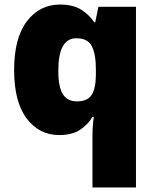

<svg xmlns="http://www.w3.org/2000/svg" viewBox="-20 -583 683 843"><path d="M386 11Q386 -30 392 -70H386Q367 -37 332 -13.5Q297 10 240 10Q152 10 97 -63Q42 -136 42 -276Q42 -416 98 -489.5Q154 -563 243 -563Q301 -563 336.5 -540.5Q372 -518 394 -485H398L412 -553H577V240H386ZM318 -138Q365 -138 383 -167.5Q401 -197 401 -256V-279Q401 -344 383.5 -379.5Q366 -415 315 -415Q236 -415 236 -273Q236 -201 256 -169.5Q276 -138 318 -138Z"/></svg>

Font: Noto Sans Cherokee Black
Style: Regular
Weight: 900
Designer: Monotype Design Team
Foundry: Monotype Imaging Inc.
Version: Version 2.001; ttfautohint (v1.8.4.7-5d5b)